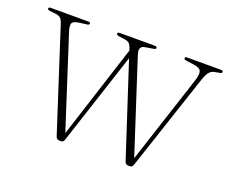

<svg xmlns="http://www.w3.org/2000/svg" viewBox="-82 -576 854 711"><g transform="rotate(20 345.0 -220.5)"><path d="M213.5 5.5H205.5Q196 5.5 192 -6L63.5 -403.5Q58.5 -419 51.8 -424.2Q45 -429.5 33.5 -431L10 -433.5Q0.5 -434.5 0.5 -440Q0.5 -445.5 8.5 -445.5H156.5Q165 -445.5 165 -440Q165 -434.5 155 -433.5L127.5 -430Q104.5 -427 100 -418Q95.5 -409 102.5 -386L218 -28L336.5 -396.5L334 -404Q329.5 -417.5 323.5 -422.8Q317.5 -428 307 -429.5L282.5 -433Q272 -434.5 272 -440Q272 -445.5 280.5 -445.5H418.5Q427.5 -445.5 427.5 -439.5Q427.5 -434 417 -433L386.5 -428Q361 -424.5 371 -393L489.5 -28L602.5 -374Q612 -402.5 607 -414.5Q602 -426.5 576.5 -429.5L547.5 -433.5Q538 -434.5 538 -440Q538 -445.5 546 -445.5H679Q688 -445.5 688 -439.5Q688 -434 677.5 -433L659 -429.5Q646.5 -427 638.5 -416.5Q630.5 -406 622.5 -381.5L497.5 -6Q493.5 5.5 485 5.5H477Q467.5 5.5 463.5 -6.5L345 -369.5L225.5 -4.5Q222.5 5.5 213.5 5.5Z"/></g></svg>

Font: Fraunces 72pt Thin
Style: Regular
Weight: 100
Version: Version 1.000;[b76b70a41]